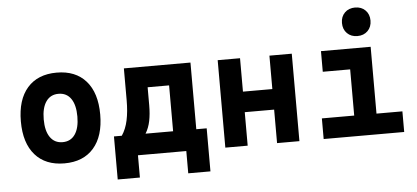

<svg xmlns="http://www.w3.org/2000/svg" viewBox="-56 -878 2456 1132"><g transform="rotate(-5 1172.0 -312.0)"><path d="M293 9.8Q181.2 9.8 119.6 -60.5Q58.1 -130.9 58.1 -258.8Q58.1 -387.2 119.6 -457.3Q181.2 -527.3 293 -527.3Q404.8 -527.3 466.3 -457.3Q527.8 -387.2 527.8 -258.8Q527.8 -130.9 466.3 -60.5Q404.8 9.8 293 9.8ZM293 -115.7Q340.8 -115.7 366.7 -153.1Q392.6 -190.4 392.6 -258.8Q392.6 -327.6 366.7 -364.7Q340.8 -401.9 293 -401.9Q245.6 -401.9 219.5 -364.7Q193.4 -327.6 193.4 -258.8Q193.4 -190.4 219.5 -153.1Q245.6 -115.7 293 -115.7Z M597.2 131.8V-123H643.6Q668.5 -159.7 679.4 -210.7Q690.4 -261.7 690.4 -329.1V-517.6H1084.5V-123H1146V131.8H1014.6V0H728.5V131.8ZM947.3 -123V-394.5H820.3V-287.6Q820.3 -236.3 812 -195.6Q803.7 -154.8 784.2 -123Z M1551.8 0V-198.2H1377.9V0H1245.6V-517.6H1377.9V-319.8H1551.8V-517.6H1684.1V0Z M1827.6 0V-122.1H2019V-395.5H1856.9V-517.6H2150.9V-122.1H2304.2V0ZM2079.1 -587.4Q2041.5 -587.4 2018.1 -610.8Q1994.6 -634.3 1994.6 -671.9Q1994.6 -709.5 2018.1 -732.9Q2041.5 -756.3 2079.1 -756.3Q2116.7 -756.3 2140.1 -732.9Q2163.6 -709.5 2163.6 -671.9Q2163.6 -634.3 2140.1 -610.8Q2116.7 -587.4 2079.1 -587.4Z"/></g></svg>

Font: CaskaydiaMono NF
Style: Bold
Weight: 700
Designer: Aaron Bell
Foundry: Saja Typeworks
Version: Version 2111.001; ttfautohint (v1.8.4);Nerd Fonts 3.1.1